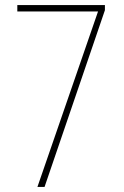

<svg xmlns="http://www.w3.org/2000/svg" viewBox="-20 -734 487 754"><path d="M127 0H155L392 -694V-714H48V-689H365Z"/></svg>

Font: Noto Sans Ethiopic Condensed Thin
Style: Regular
Weight: 100
Width: 3
Designer: Monotype Design Team
Foundry: Monotype Imaging Inc.
Version: Version 2.102